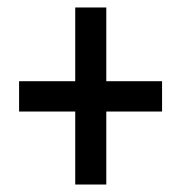

<svg xmlns="http://www.w3.org/2000/svg" viewBox="-20 -610 486 513"><path d="M264 -393V-590H181V-393H31V-312H181V-117H264V-312H413V-393Z"/></svg>

Font: Noto Sans Bengali ExtraCondensed Medium
Style: Regular
Weight: 500
Width: 2
Designer: Joana Ranito - Universal Thirst; Jelle Bosma - Monotype Design Team
Foundry: Universal Thirst ehf.
Version: Version 3.000